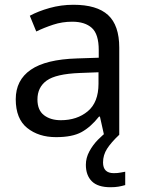

<svg xmlns="http://www.w3.org/2000/svg" viewBox="-20 -565 601 805"><path d="M288 -545Q386 -545 433 -502Q480 -459 480 -365V0H416L399 -76H395Q360 -32 321.5 -11Q283 10 215 10Q142 10 94 -28.5Q46 -67 46 -149Q46 -229 109 -272.5Q172 -316 303 -320L394 -323V-355Q394 -422 365 -448Q336 -474 283 -474Q241 -474 203 -461.5Q165 -449 132 -433L105 -499Q140 -518 188 -531.5Q236 -545 288 -545ZM314 -259Q214 -255 175.5 -227Q137 -199 137 -148Q137 -103 164.5 -82Q192 -61 235 -61Q303 -61 348 -98.5Q393 -136 393 -214V-262ZM412 116Q412 161 457 161Q474 161 485.5 158.5Q497 156 505 155V211Q491 215 477 217.5Q463 220 443 220Q390 220 365 195Q340 170 340 126Q340 97 354.5 70Q369 43 390.5 21Q412 -1 432 -15L480 0Q446 32 429 58.5Q412 85 412 116Z"/></svg>

Font: Noto Sans Limbu
Style: Regular
Weight: 400
Designer: Monotype Design Team
Foundry: Monotype Imaging Inc.
Version: Version 2.004; ttfautohint (v1.8.4.7-5d5b)